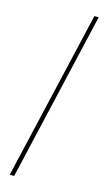

<svg xmlns="http://www.w3.org/2000/svg" viewBox="-156 -850 654 1160"><g transform="rotate(15 171.5 -270.0)"><path d="M281 -799H308L63 259H35Z"/></g></svg>

Font: Noto Serif Sinhala Condensed Thin
Style: Regular
Weight: 100
Width: 3
Designer: Jelle Bosma - Monotype Design Team
Foundry: Monotype Imaging Inc.
Version: Version 2.007; ttfautohint (v1.8.4.7-5d5b)